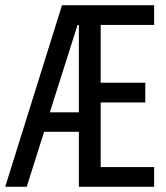

<svg xmlns="http://www.w3.org/2000/svg" viewBox="-20 -720 640 740"><path d="M279 -624 172 -287H284V-624ZM83 0H0L219 -700H574V-624H368V-401H540V-325H368V-76H574V0H284V-212H150Z"/></svg>

Font: CommitMono
Style: 450Regular
Weight: 450
Designer: Eigil Nikolajsen
Foundry: Eigil Nikolajsen
Version: Version 1.002